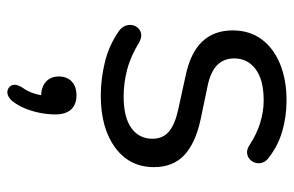

<svg xmlns="http://www.w3.org/2000/svg" viewBox="-158 -376 798 521"><g transform="rotate(90 240.5 -116.0)"><path d="M240 9Q195 9 149.5 -2Q104 -13 65 -40Q55 -47 51 -56.5Q47 -66 48.5 -75.5Q50 -85 56.5 -92Q63 -99 72.5 -100.5Q82 -102 94 -96Q133 -72 169.5 -62.5Q206 -53 242 -53Q299 -53 328 -74Q357 -95 357 -131Q357 -159 338 -175.5Q319 -192 278 -201L187 -221Q124 -234 93.5 -266Q63 -298 63 -349Q63 -394 86.5 -426.5Q110 -459 153 -477Q196 -495 253 -495Q297 -495 336.5 -483.5Q376 -472 408 -447Q418 -440 421.5 -430.5Q425 -421 422.5 -411.5Q420 -402 413 -395.5Q406 -389 396 -388Q386 -387 375 -394Q345 -414 314 -423.5Q283 -433 253 -433Q197 -433 168 -411Q139 -389 139 -353Q139 -325 157 -307Q175 -289 213 -281L304 -262Q369 -248 401.5 -217.5Q434 -187 434 -135Q434 -69 381 -30Q328 9 240 9ZM254 250Q245 260 235.5 262Q226 264 218.5 258.5Q211 253 210.5 244Q210 235 218 222Q229 207 234.5 189Q240 171 240 156L243 171Q217 171 202.5 158Q188 145 188 123Q188 101 201.5 88Q215 75 239 75Q264 75 277.5 89.5Q291 104 291 133Q291 152 287 173Q283 194 275 214Q267 234 254 250Z"/></g></svg>

Font: Nunito ExtraLight
Style: Regular
Weight: 400
Version: Version 3.602